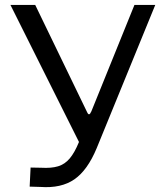

<svg xmlns="http://www.w3.org/2000/svg" viewBox="-20 -762 653 782"><path d="M100.8 -1.9 104.6 -79.6 147.4 -78.8Q188.9 -76.3 216.6 -84.7Q244.3 -93.1 264.2 -116.9Q284.1 -140.7 301.3 -182.9L527.6 -742H612.4L374 -159Q336.7 -68.8 283 -31.6Q229.3 5.5 144.9 -0.6ZM312.6 -161.9 22.5 -742H123.4L335.2 -304.3Q343.1 -287.2 351.5 -307.5L374.1 -299.5Z"/></svg>

Font: Libre Franklin Thin
Style: Regular
Weight: 100
Designer: Pablo Impallari, Rodrigo Fuenzalida, Nhung Nguyen
Foundry: Impallari Type
Version: Version 3.000